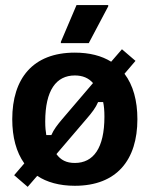

<svg xmlns="http://www.w3.org/2000/svg" viewBox="-20 -720 590 757"><path d="M330 -550 406.7 -695V-700H281.7L220 -555V-550ZM126.7 -26.7C164.2 -1.7 214.2 12.5 275 12.5C440.8 12.5 521.7 -90 521.7 -250C521.7 -323.3 505 -384.2 470.8 -429.2L514.2 -480L460.8 -525.8L418.3 -476.7C380.8 -500 333.3 -512.5 275 -512.5C109.2 -512.5 28.3 -410 28.3 -250C28.3 -179.2 44.2 -120 75.8 -75.8L35.8 -29.2L89.2 16.7ZM162.5 -187.5C160 -202.5 158.3 -217.5 158.3 -240.8C158.3 -364.2 201.7 -422.5 275 -422.5C305.8 -422.5 329.2 -412.5 346.7 -392.5L225 -250C206.7 -228.3 191.7 -209.2 182.5 -187.5ZM275 -77.5C241.7 -77.5 219.2 -89.2 202.5 -112.5L320 -250C343.3 -276.7 357.5 -295.8 366.7 -317.5H386.7C390 -302.5 391.7 -284.2 391.7 -260C391.7 -135.8 348.3 -77.5 275 -77.5Z"/></svg>

Font: Familjen Grotesk
Style: Bold
Weight: 700
Designer: Anders Wikstroem, Jonas Baeckman, Matilda Gysing, Kristian Moeller
Foundry: Familjen STHLM AB
Version: Version 2.000